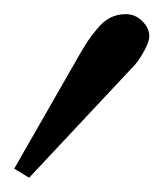

<svg xmlns="http://www.w3.org/2000/svg" viewBox="-21 -119 233 270"><path d="M155.8 -99.1Q170.4 -99.1 180.7 -87.6Q190.9 -76.2 188.5 -64Q186.5 -55.2 179.4 -43.2Q172.4 -31.2 165 -23.9L20 130.9L-1 118.2L91.3 -43Q99.1 -56.2 103 -62Q106.9 -67.9 116 -78.9Q125 -89.8 134.8 -94.5Q144.5 -99.1 155.8 -99.1Z"/></svg>

Font: Linux Biolinum G
Style: Italic
Weight: 400
Italic angle: -12°
Designer: Philipp H. Poll
Foundry: Philipp H. Poll
Version: Version 0.5.1